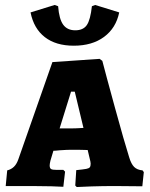

<svg xmlns="http://www.w3.org/2000/svg" viewBox="-20 -748 603 773"><path d="M283 -1 287 -63Q316 -66 327 -68Q338 -70 341.5 -74.5Q345 -79 345 -89Q345 -93 344 -97.5Q343 -102 342 -106L333 -144Q311 -145 265 -145Q251 -145 221 -143Q203 -141 195 -141L183 -101Q180 -88 180 -82Q180 -71 185.5 -67.5Q191 -64 209 -64H235L242 -57L235 4Q223 3 187 2Q151 1 109 1H3L9 -62Q25 -66 36 -76.5Q47 -87 54 -107L191 -498L381 -511L392 -503Q404 -456 442.5 -315.5Q481 -175 500 -115Q508 -88 520 -76Q532 -64 554 -62L559 -55L553 2L441 1Q394 1 348 2.5Q302 4 289 5ZM267 -231Q284 -231 316 -233L281 -379H266L220 -231ZM103 -698 200 -728 214 -723Q218 -671 234.5 -648.5Q251 -626 283 -626Q315 -626 329.5 -647Q344 -668 350 -723L363 -728L460 -698Q447 -635 399 -599.5Q351 -564 277 -564Q205 -564 160.5 -598.5Q116 -633 103 -698Z"/></svg>

Font: Alegreya SC ExtraBold
Style: Regular
Weight: 800
Designer: Juan Pablo del Peral
Foundry: Huerta Tipografica
Version: Version 2.007; ttfautohint (v1.6)